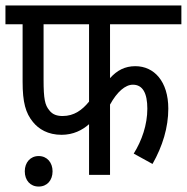

<svg xmlns="http://www.w3.org/2000/svg" viewBox="-20 -642 686 705"><path d="M384 -553H646V-622H0V-553H63V-342C63 -266 74 -227 101 -194C122 -168 156 -147 206 -147C249 -147 282 -164 307 -186V0H384V-258C410 -305 440 -331 468 -331C504 -331 521 -300 521 -243C521 -184 501 -126 471 -78L540 -40C577 -105 598 -174 598 -243C598 -343 546 -399 477 -399C439 -399 410 -384 384 -355ZM140 -553H307V-269C282 -238 252 -216 210 -216C190 -216 173 -221 161 -237C145 -256 140 -279 140 -349ZM71 -13C71 20 91 43 122 43C153 43 173 20 173 -13C173 -45 153 -69 122 -69C91 -69 71 -45 71 -13Z"/></svg>

Font: Noto Sans Devanagari UI Condensed
Style: Regular
Weight: 400
Width: 3
Designer: Jelle Bosma - Monotype Design Team
Foundry: Monotype Imaging Inc.
Version: Version 2.003